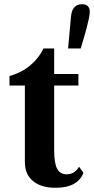

<svg xmlns="http://www.w3.org/2000/svg" viewBox="-20 -881 446 911"><path d="M98 -475H25V-520Q84 -537 125 -572Q166 -607 186 -651H237V-530H352V-475H237V-168Q237 -107 251 -80.5Q265 -54 296 -54Q335 -54 355 -90L376 -61Q348 10 244 10Q175 10 136.5 -22Q98 -54 98 -112ZM363 -651H303L317 -804Q323 -861 369 -861Q388 -861 397 -851.5Q406 -842 406 -826Q406 -813 401.5 -792Q397 -771 391.5 -750Q386 -729 382 -715Z"/></svg>

Font: Libre Baskerville
Style: Bold
Weight: 700
Designer: Pablo Impallari, Rodrigo Fuenzalida
Foundry: Pablo Impallari, Rodrigo Fuenzalida
Version: Version 1.051; ttfautohint (v1.8.4.7-5d5b)